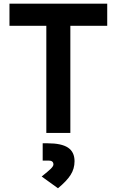

<svg xmlns="http://www.w3.org/2000/svg" viewBox="-20 -713 626 1030"><path d="M228.5 0V-574.7H30.8V-693.4H555.2V-574.7H357.4V0ZM291 296.9 203.6 233.9Q239.7 205.1 253.2 191.7Q266.6 178.2 266.6 169.4Q266.6 148.4 240.7 148.4H209V55.7H235.8Q310.1 55.7 345 79.1Q379.9 102.5 379.9 151.9Q379.9 192.4 358.6 225.6Q337.4 258.8 291 296.9Z"/></svg>

Font: CaskaydiaMono NF
Style: Bold
Weight: 700
Designer: Aaron Bell
Foundry: Saja Typeworks
Version: Version 2111.001; ttfautohint (v1.8.4);Nerd Fonts 3.1.1